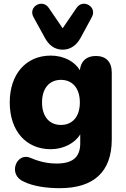

<svg xmlns="http://www.w3.org/2000/svg" viewBox="-20 -794 658 1005"><path d="M293 191C470 191 565 106 565 -64V-414C565 -470 535 -501 482 -501C432 -501 403 -474 398 -426C372 -472 313 -503 246 -503C115 -503 31 -405 31 -258C31 -110 115 -13 246 -13C311 -13 372 -44 400 -91V-44C400 30 359 62 276 62C242 62 196 57 139 32C66 1 17 122 107 158C153 180 220 191 293 191ZM299 -140C239 -140 200 -183 200 -258C200 -332 239 -376 299 -376C359 -376 398 -332 398 -258C398 -183 359 -140 299 -140ZM308 -534C350 -534 381 -558 402 -596L461 -705C490 -759 414 -802 381 -753L308 -646L235 -753C202 -802 126 -759 155 -705L215 -596C235 -558 266 -534 308 -534Z"/></svg>

Font: SN Pro Heavy
Style: Regular
Weight: 800
Designer: Tobias Whetton
Foundry: Supernotes
Version: Version 1.001;Glyphs 3.2 (3249)